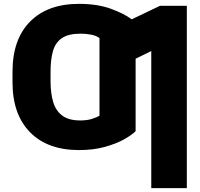

<svg xmlns="http://www.w3.org/2000/svg" viewBox="-20 -757 1021 981"><path d="M934.6 -727.5V204.1H752.9V-496.1L672.9 -457V-86.9Q653.3 -66.9 612.8 -44.4Q572.3 -22 514.4 -6.1Q456.5 9.8 383.8 9.8Q223.1 9.8 133.5 -81.3Q43.9 -172.4 43.9 -336.9V-390.6Q43.9 -555.7 133.5 -646.5Q223.1 -737.3 383.8 -737.3Q478.5 -737.3 547.4 -711.9Q616.2 -686.5 652.8 -658.2L797.9 -727.5ZM488.3 -471.7V-562.5Q471.2 -575.2 444.8 -580.1Q418.5 -585 391.6 -585Q329.1 -585 295.9 -562Q262.7 -539.1 250.5 -495.8Q238.3 -452.6 238.3 -390.6V-336.9Q238.8 -278.8 252.2 -234.6Q265.6 -190.4 298.6 -166Q331.5 -141.6 390.6 -141.6Q425.3 -141.6 450.4 -149.7Q475.6 -157.7 488.3 -166Z"/></svg>

Font: Inter Black
Style: Regular
Weight: 900
Designer: Rasmus Andersson
Foundry: rsms
Version: Version 4.000;git-a52131595